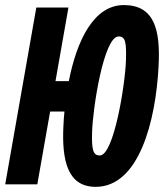

<svg xmlns="http://www.w3.org/2000/svg" viewBox="-35 -723 643 753"><path d="M340.3 9.8C510.3 9.8 575.7 -248 586.9 -462.4C594.7 -606.9 570.3 -703.1 450.7 -703.1C332.5 -703.1 266.1 -564 234.9 -404.8H182.6L233.4 -693.4H107.4L-14.6 0H111.3L161.6 -285.6H217.8C215.8 -268.1 214.8 -250.5 213.9 -232.9C206.1 -88.4 232.4 9.8 340.3 9.8ZM356.4 -113.3C329.1 -113.3 324.2 -137.7 326.2 -205.6C328.6 -295.9 371.6 -580.1 430.2 -580.1C457.5 -580.1 460.9 -555.7 459 -486.8C456.1 -391.6 411.6 -113.3 356.4 -113.3Z"/></svg>

Font: Cascadia Mono NF
Style: Bold Italic
Weight: 700
Italic angle: -10°
Monospace: yes
Designer: Aaron Bell
Foundry: Saja Typeworks
Version: Version 2404.023